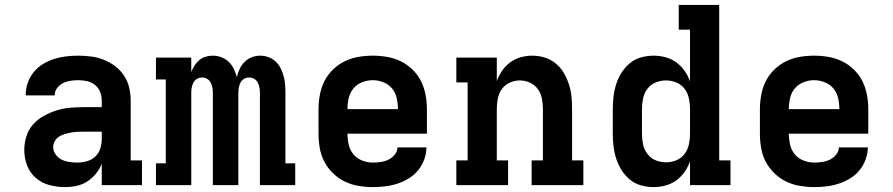

<svg xmlns="http://www.w3.org/2000/svg" viewBox="-20 -755 3640 783"><path d="M245 8Q214 8 182.5 0Q151 -8 126.5 -29Q102 -50 90.5 -80.5Q79 -111 79 -143Q79 -171 87.5 -198.5Q96 -226 114.5 -247Q133 -268 158 -282Q183 -296 210 -304.5Q237 -313 265 -315.5Q293 -318 321 -318H395V-344Q395 -362 388.5 -379.5Q382 -397 367.5 -408.5Q353 -420 335 -424Q317 -428 299 -428Q283 -428 267 -425.5Q251 -423 237 -416Q223 -409 213 -396Q203 -383 203 -367V-366H85V-369Q85 -394 93.5 -418Q102 -442 118 -461.5Q134 -481 155.5 -494Q177 -507 200.5 -514.5Q224 -522 249 -525Q274 -528 299 -528Q326 -528 352.5 -524.5Q379 -521 404 -511Q429 -501 450.5 -484.5Q472 -468 486.5 -445.5Q501 -423 507 -397Q513 -371 513 -344V-101H559V0H395V-87Q386 -65 371 -46.5Q356 -28 336 -15Q316 -2 292.5 3Q269 8 245 8ZM295 -92Q315 -92 334.5 -97.5Q354 -103 368.5 -116.5Q383 -130 389 -149.5Q395 -169 395 -189V-218H321Q308 -218 295.5 -217.5Q283 -217 270 -214.5Q257 -212 244.5 -208.5Q232 -205 221 -198Q210 -191 203.5 -179.5Q197 -168 197 -155Q197 -139 207 -125Q217 -111 231.5 -104Q246 -97 262.5 -94.5Q279 -92 295 -92Z M616 0V-89H656V-431H616V-520H760V-462Q766 -476 774 -488.5Q782 -501 793.5 -510.5Q805 -520 819.5 -524Q834 -528 849 -528Q866 -528 883 -521.5Q900 -515 913 -502.5Q926 -490 933.5 -474Q941 -458 946 -441Q950 -458 957.5 -474Q965 -490 977.5 -502.5Q990 -515 1006.5 -521.5Q1023 -528 1041 -528Q1058 -528 1074.5 -522Q1091 -516 1103.5 -504.5Q1116 -493 1124 -477.5Q1132 -462 1136.5 -445.5Q1141 -429 1142.5 -411.5Q1144 -394 1144 -377V-89H1184V0H1040V-377Q1040 -388 1038 -398.5Q1036 -409 1031 -418.5Q1026 -428 1016.5 -433.5Q1007 -439 996 -439Q985 -439 975.5 -433.5Q966 -428 961 -418.5Q956 -409 954 -398.5Q952 -388 952 -377V0H848V-377Q848 -388 846 -398.5Q844 -409 839 -418.5Q834 -428 824.5 -433.5Q815 -439 804 -439Q793 -439 783.5 -433.5Q774 -428 769 -418.5Q764 -409 762 -398.5Q760 -388 760 -377V0Z M1500 8Q1471 8 1441.5 3Q1412 -2 1385.5 -15Q1359 -28 1337.5 -49Q1316 -70 1302.5 -96Q1289 -122 1284 -151.5Q1279 -181 1279 -210V-310Q1279 -339 1284.5 -368.5Q1290 -398 1303 -424Q1316 -450 1337.5 -471Q1359 -492 1385.5 -505Q1412 -518 1441.5 -523Q1471 -528 1500 -528Q1529 -528 1558.5 -523Q1588 -518 1614.5 -505Q1641 -492 1662.5 -471Q1684 -450 1697 -424Q1710 -398 1715.5 -368.5Q1721 -339 1721 -310V-210H1397Q1397 -188 1402 -165.5Q1407 -143 1421 -126Q1435 -109 1456.5 -100.5Q1478 -92 1500 -92Q1517 -92 1533.5 -94.5Q1550 -97 1564.5 -104Q1579 -111 1590 -124.5Q1601 -138 1601 -154H1719Q1719 -129 1710 -104.5Q1701 -80 1685 -60.5Q1669 -41 1647 -27.5Q1625 -14 1600.5 -6Q1576 2 1550.5 5Q1525 8 1500 8ZM1397 -310H1603Q1603 -332 1598 -354.5Q1593 -377 1579 -394Q1565 -411 1543.5 -419.5Q1522 -428 1500 -428Q1478 -428 1456.5 -419.5Q1435 -411 1421 -394Q1407 -377 1402 -354.5Q1397 -332 1397 -310Z M1841 0V-101H1887V-419H1841V-520H2006V-424Q2014 -447 2028 -467Q2042 -487 2061 -501Q2080 -515 2103.5 -521.5Q2127 -528 2150 -528Q2176 -528 2201 -520.5Q2226 -513 2246 -496.5Q2266 -480 2279 -458Q2292 -436 2300 -411.5Q2308 -387 2310.5 -361.5Q2313 -336 2313 -310V-101H2359V0H2148V-101H2194V-310Q2194 -331 2190 -352.5Q2186 -374 2173.5 -391.5Q2161 -409 2141 -418Q2121 -427 2100 -427Q2079 -427 2059 -418Q2039 -409 2026.5 -391.5Q2014 -374 2010 -352.5Q2006 -331 2006 -310V-101H2052V0Z M2646 8Q2620 8 2594.5 1Q2569 -6 2549 -22.5Q2529 -39 2515 -61Q2501 -83 2493 -108Q2485 -133 2482 -158.5Q2479 -184 2479 -210V-310Q2479 -336 2482 -361.5Q2485 -387 2493 -412Q2501 -437 2515 -459Q2529 -481 2549 -497.5Q2569 -514 2594.5 -521Q2620 -528 2646 -528Q2670 -528 2694 -521.5Q2718 -515 2737.5 -501Q2757 -487 2771.5 -466.5Q2786 -446 2794 -423V-634H2748V-735H2913V-101H2959V0H2794V-97Q2786 -74 2771.5 -53.5Q2757 -33 2737.5 -19Q2718 -5 2694 1.5Q2670 8 2646 8ZM2696 -93Q2718 -93 2738.5 -101.5Q2759 -110 2772 -127.5Q2785 -145 2789.5 -166.5Q2794 -188 2794 -210V-310Q2794 -332 2789.5 -353.5Q2785 -375 2772 -392.5Q2759 -410 2738.5 -418.5Q2718 -427 2696 -427Q2674 -427 2653.5 -418.5Q2633 -410 2620 -392.5Q2607 -375 2602.5 -353.5Q2598 -332 2598 -310V-210Q2598 -188 2602.5 -166.5Q2607 -145 2620 -127.5Q2633 -110 2653.5 -101.5Q2674 -93 2696 -93Z M3300 8Q3271 8 3241.5 3Q3212 -2 3185.5 -15Q3159 -28 3137.5 -49Q3116 -70 3102.5 -96Q3089 -122 3084 -151.5Q3079 -181 3079 -210V-310Q3079 -339 3084.5 -368.5Q3090 -398 3103 -424Q3116 -450 3137.5 -471Q3159 -492 3185.5 -505Q3212 -518 3241.5 -523Q3271 -528 3300 -528Q3329 -528 3358.5 -523Q3388 -518 3414.5 -505Q3441 -492 3462.5 -471Q3484 -450 3497 -424Q3510 -398 3515.5 -368.5Q3521 -339 3521 -310V-210H3197Q3197 -188 3202 -165.5Q3207 -143 3221 -126Q3235 -109 3256.5 -100.5Q3278 -92 3300 -92Q3317 -92 3333.5 -94.5Q3350 -97 3364.5 -104Q3379 -111 3390 -124.5Q3401 -138 3401 -154H3519Q3519 -129 3510 -104.5Q3501 -80 3485 -60.5Q3469 -41 3447 -27.5Q3425 -14 3400.5 -6Q3376 2 3350.5 5Q3325 8 3300 8ZM3197 -310H3403Q3403 -332 3398 -354.5Q3393 -377 3379 -394Q3365 -411 3343.5 -419.5Q3322 -428 3300 -428Q3278 -428 3256.5 -419.5Q3235 -411 3221 -394Q3207 -377 3202 -354.5Q3197 -332 3197 -310Z"/></svg>

Font: Iosevka HT Extended
Style: Bold
Weight: 700
Width: 7
Monospace: yes
Designer: Belleve Invis
Foundry: Belleve Invis
Version: Version 32.3.0; ttfautohint (v1.8.4)